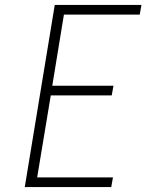

<svg xmlns="http://www.w3.org/2000/svg" viewBox="-20 -755 616 775"><path d="M80 0H429L436 -39H130L185 -370H431L438 -409H191L238 -696H544L551 -735H201Z"/></svg>

Font: Iosevka Sparkle XLtObl
Style: Regular
Weight: 200
Italic angle: -9°
Designer: Belleve Invis
Foundry: Belleve Invis
Version: Version 4.5.0; ttfautohint (v1.8.3)